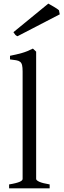

<svg xmlns="http://www.w3.org/2000/svg" viewBox="-20 -1020 344 1040"><path d="M29.3 0V-21Q50.3 -24.4 64.5 -28.1Q78.6 -31.7 86.9 -35.4Q95.2 -39.1 98.9 -43Q102.5 -46.9 102.5 -50.8V-632.8Q102.5 -654.8 99.6 -667Q96.7 -679.2 88.9 -685.3Q81.1 -691.4 67.9 -693.6Q54.7 -695.8 34.2 -698.2V-717.8Q69.3 -724.6 98.6 -732.9Q127.9 -741.2 158.2 -756.8L175.8 -740.2V-50.8Q175.8 -43.5 192.4 -35.6Q209 -27.8 249 -21V0ZM74.7 -823.7Q66.4 -827.1 62.7 -831.8Q59.1 -836.4 52.7 -845.7L241.7 -1000.5Q246.6 -997.6 254.9 -992.9Q263.2 -988.3 272 -983.2Q280.8 -978 288.1 -973.1Q295.4 -968.3 299.3 -964.4L303.7 -942.4Z"/></svg>

Font: Gentium Plus Afr
Style: Regular
Weight: 400
Designer: J. Victor Gaultney, Annie Olsen, Iska Routamaa, Becca Hirsbrunner
Foundry: SIL International
Version: Version 5.000